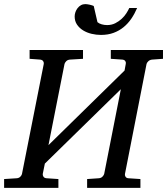

<svg xmlns="http://www.w3.org/2000/svg" viewBox="-40 -914 813 934"><path d="M699.2 -624Q688 -622.6 681.2 -615.7Q674.3 -608.9 672.9 -603L567.9 -67.9Q566.4 -62 570.3 -54.9Q574.2 -47.9 584 -46.9L643.1 -43V0H383.8V-43L440.9 -46.9Q452.1 -47.9 458.7 -54.9Q465.3 -62 466.8 -67.9L547.9 -480L178.2 -118.2L168 -67.9Q167 -62 171.1 -54.9Q175.3 -47.9 186 -46.9L244.1 -43V0H-20V-43L42 -46.9Q52.7 -47.9 59.3 -54.9Q65.9 -62 66.9 -67.9L172.9 -603Q174.3 -608.9 170.4 -615.7Q166.5 -622.6 155.8 -624L104 -627.9V-670.9H363.8V-627.9L299.8 -624Q288.6 -623 282 -616Q275.4 -608.9 273.9 -603L195.8 -208L565.9 -570.8L571.8 -603Q573.7 -608.9 570.1 -615.7Q566.4 -622.6 556.2 -624L499 -627.9V-670.9H752.9V-627.9ZM627 -875Q615.2 -847.2 598.9 -823.2Q582.5 -799.3 561 -781.7Q539.6 -764.2 512.5 -754.2Q485.4 -744.1 451.2 -744.1Q428.2 -744.1 405.5 -749.5Q382.8 -754.9 364.5 -766.1Q346.2 -777.3 334.7 -794.2Q323.2 -811 323.2 -834Q323.2 -844.2 326.9 -855Q330.6 -865.7 337.4 -874.5Q344.2 -883.3 353.8 -888.7Q363.3 -894 375 -894Q378.4 -894 384.3 -893.3Q390.1 -892.6 396.5 -891.1Q402.8 -889.6 408.2 -887.9Q413.6 -886.2 416 -884.8L434.1 -806.2Q441.9 -799.3 454.6 -795.7Q467.3 -792 481 -792Q502.9 -792 520.8 -801Q538.6 -810.1 552.2 -822.8Q565.9 -835.4 575 -849.9Q584 -864.3 588.9 -875Z"/></svg>

Font: Charis SIL Cyr
Style: Italic
Weight: 400
Italic angle: -11°
Foundry: SIL International
Version: Version 5.000